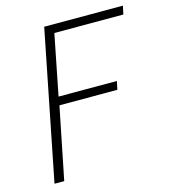

<svg xmlns="http://www.w3.org/2000/svg" viewBox="-101 -739 720 820"><g transform="rotate(-15 259.0 -329.5)"><path d="M39 0 170 -659H518L510 -622H205L152 -355H410L402 -318H146L82 0Z"/></g></svg>

Font: TypoPRO Source Sans Pro
Style: Italic
Weight: 300
Italic angle: -11°
Designer: Paul D. Hunt
Foundry: Adobe Systems Incorporated
Version: Version 1.075;PS 2.000;hotconv 1.0.86;makeotf.lib2.5.63406